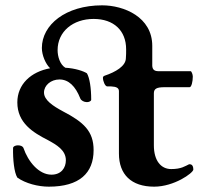

<svg xmlns="http://www.w3.org/2000/svg" viewBox="-20 -686 753 720"><path d="M163 14C278 14 331 -37 331 -123C331 -194 294 -228 215 -269C180 -288 145 -310 145 -339C145 -366 171 -388 203 -388C237 -388 263 -363 281 -317C284 -309 295 -303 306 -303C314 -303 322 -307 322 -312C322 -357 316 -394 306 -411C294 -419 262 -430 225 -432C205 -444 196 -474 196 -498C196 -568 254 -615 331 -615C407 -615 453 -571 453 -501C453 -489 453 -478 452 -467C451 -438 414 -416 372 -402C367 -400 366 -397 366 -394C366 -382 374 -362 382 -362H396C417 -361 426 -356 426 -344V-110C426 -32 472 14 558 14C633 14 704 -37 705 -50C705 -60 702 -68 696 -69C695 -70 693 -70 691 -70C691 -70 690 -70 689 -70C674 -63 660 -52 622 -52C584 -52 557 -83 557 -141V-336C557 -353 567 -359 597 -359H691C698 -359 703 -380 703 -399C703 -407 698 -419 695 -419H575C560 -419 552 -424 551 -439V-514C551 -622 445 -666 363 -666C226 -666 137 -593 137 -506C137 -479 151 -446 168 -430C96 -417 45 -370 45 -302C45 -225 104 -189 159 -161C192 -143 227 -123 227 -85C227 -57 210 -31 173 -31C125 -31 85 -81 68 -131C65 -138 57 -141 47 -141C38 -141 29 -137 29 -131C28 -89 33 -39 45 -20C76 2 123 14 163 14Z"/></svg>

Font: EB Garamond
Style: Bold
Weight: 700
Designer: Georg Duffner and Octavio Pardo
Foundry: Georg Duffner
Version: Version 1.000;PS 001.000;hotconv 1.0.88;makeotf.lib2.5.64775